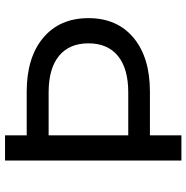

<svg xmlns="http://www.w3.org/2000/svg" viewBox="-9 -731 740 762"><g transform="rotate(-90 361.0 -350.0)"><path d="M205 -614H378Q514 -614 592 -548.5Q670 -483 670 -369Q670 -255 592 -190Q514 -125 378 -125H205V0H105V-700H205ZM205 -211H375Q470 -211 520 -252Q570 -293 570 -369Q570 -445 520 -486Q470 -527 375 -527H205Z"/></g></svg>

Font: false
Style: Regular
Weight: 500
Designer: Julieta Ulanovsky
Foundry: Julieta Ulanovsky
Version: Version 7.222;hotconv 1.0.109;makeotfexe 2.5.65596